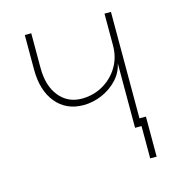

<svg xmlns="http://www.w3.org/2000/svg" viewBox="-102 -621 805 861"><g transform="rotate(-15 300.0 -190.0)"><path d="M460 0V-300Q452 -259 422.5 -227Q393 -195 351 -176.5Q309 -158 264 -158Q184 -158 137 -215Q90 -272 90 -369V-530H120V-369Q120 -286 159.5 -237Q199 -188 264 -188Q317 -188 361.5 -213Q406 -238 433 -282Q460 -326 460 -383V-530H490V-36H520V150H490V0Z"/></g></svg>

Font: Geist Mono Thin
Style: Regular
Weight: 100
Monospace: yes
Designer: Basement.studio, Andrés Briganti, Mateo Zaragoza
Foundry: Basement.studio, Vercel, Andrés Briganti, Guido Ferreyra, Mateo Zaragoza
Version: Version 1.500; ttfautohint (v1.8.4.7-5d5b)